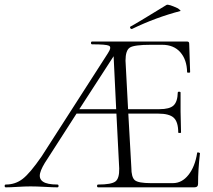

<svg xmlns="http://www.w3.org/2000/svg" viewBox="-58 -803 911 823"><path d="M508 -679Q505 -678 502.5 -680Q500 -682 499.5 -685Q499 -688 501 -689Q521 -699 656 -782Q665 -786 705 -767Q716 -759 716 -756Q609 -728 508 -679ZM787 -147Q787 -152 797 -148Q800 -147 799 -145Q791 -75 791 -15Q791 0 775 0H363Q358 0 358 -6Q358 -12 363 -12Q419 -12 436.5 -25Q454 -38 453 -81L441 -316H270L146 -123Q120 -85 114 -61Q108 -37 126 -24.5Q144 -12 188 -12Q193 -12 193 -6Q193 0 188 0Q170 0 134.5 -2Q99 -4 73 -4Q49 -4 17.5 -2Q-14 0 -33 0Q-38 0 -38 -6Q-38 -12 -33 -12Q8 -12 39.5 -36.5Q71 -61 120 -132L404 -574Q422 -601 409 -607Q397 -613 337 -613Q332 -613 332 -619Q332 -625 337 -625H744Q753 -625 753 -616L757 -494Q757 -492 753.5 -491.5Q750 -491 747 -491.5Q744 -492 744 -494Q743 -547 715 -579Q687 -611 637 -611H589Q517 -611 498.5 -599Q480 -587 480 -543L491 -335H625Q669 -335 686 -351Q703 -367 704 -406Q704 -410 710 -410Q716 -410 716 -406V-325Q716 -310 717 -281Q718 -252 718 -235Q718 -233 712 -233Q706 -233 706 -235Q706 -280 687 -298Q668 -316 620 -316H492L505 -85Q505 -43 520 -30.5Q535 -18 589 -18H683Q722 -18 750 -53.5Q778 -89 787 -147ZM282 -335H440L429 -562Z"/></svg>

Font: Cormorant Upright Light
Style: Regular
Weight: 300
Designer: Christian Thalmann (Catharsis Fonts)
Foundry: Catharsis Fonts
Version: Version 3.302;PS 003.302;hotconv 1.0.88;makeotf.lib2.5.64775